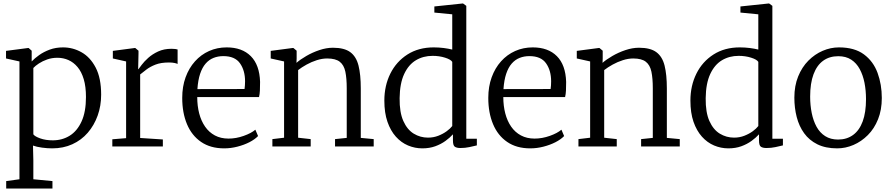

<svg xmlns="http://www.w3.org/2000/svg" viewBox="-20 -839 5107 1100"><path d="M15.5 241V198.5L91.5 188V-487L14.5 -504V-547.5L141 -564H144L161.5 -548.5V-487Q178.5 -505 204.5 -523.5Q230.5 -542 265 -554.8Q299.5 -567.5 341.5 -567.5Q397.5 -567.5 447.2 -539.5Q497 -511.5 528.2 -451.8Q559.5 -392 559.5 -296.5Q559.5 -232.5 539.5 -176.8Q519.5 -121 482.8 -78.5Q446 -36 394.2 -12.5Q342.5 11 279 11Q251.5 11 220.5 6.8Q189.5 2.5 169 -5L171 80V188L280.5 198.5V241ZM282.5 -35Q336.5 -35 379.2 -61.5Q422 -88 447.2 -143Q472.5 -198 472.5 -283Q472.5 -342.5 459.8 -385.2Q447 -428 424.2 -455Q401.5 -482 372 -495Q342.5 -508 309 -508Q277.5 -508 250.5 -498.5Q223.5 -489 203 -475.5Q182.5 -462 171 -449.5V-69.5Q179 -57.5 210.2 -46.2Q241.5 -35 282.5 -35Z M623.5 0V-41L702.5 -47.5V-487L626.5 -504V-547.5L752 -564H755L773.5 -548.5V-531.5L771.5 -442.5L773.5 -443Q778 -449 791.8 -467.5Q805.5 -486 829 -507.2Q852.5 -528.5 885.8 -544Q919 -559.5 963 -559.5Q977 -559.5 984.8 -558.2Q992.5 -557 997.5 -555.5V-472.5Q994 -475 980.8 -478Q967.5 -481 948 -481Q902 -481 871.2 -469Q840.5 -457 819.5 -441Q798.5 -425 783 -412.5V-48.5L913 -40V0Z M1264.5 11Q1186 11 1132.2 -25.8Q1078.5 -62.5 1051.2 -127.8Q1024 -193 1024 -278Q1024 -343 1043.2 -396Q1062.5 -449 1097 -487.5Q1131.5 -526 1178 -546.8Q1224.5 -567.5 1278.5 -567.5Q1367 -567.5 1417 -517.2Q1467 -467 1470 -370Q1470 -341.5 1469 -320.2Q1468 -299 1464 -283H1110Q1110 -232.5 1121.2 -189.2Q1132.5 -146 1155 -113.5Q1177.5 -81 1211.2 -63Q1245 -45 1289.5 -45Q1332.5 -45 1376.2 -60.5Q1420 -76 1443 -96L1458.5 -59.5Q1439.5 -40 1408.8 -24.2Q1378 -8.5 1340.2 1.2Q1302.5 11 1264.5 11ZM1111 -328.5 1381 -329Q1382.5 -337 1383.2 -350.5Q1384 -364 1384 -373Q1384 -435 1355 -476.2Q1326 -517.5 1259.5 -517.5Q1229 -517.5 1203.2 -507.2Q1177.5 -497 1158 -474.5Q1138.5 -452 1126.5 -416Q1114.5 -380 1111 -328.5Z M1607.5 -50V-487L1531 -504V-547.5L1656.5 -564H1661L1679.5 -548.5V-504.5L1678.5 -479Q1700 -498 1734.8 -518.2Q1769.5 -538.5 1809.8 -552Q1850 -565.5 1887.5 -565.5Q1952.5 -565.5 1986.8 -540.2Q2021 -515 2034 -463.2Q2047 -411.5 2047 -332V-49L2121 -42V0H1899.5V-42L1966.5 -49V-333Q1966.5 -390.5 1958.5 -428.5Q1950.5 -466.5 1926.5 -485.2Q1902.5 -504 1854.5 -504Q1825.5 -504 1795 -494.2Q1764.5 -484.5 1736.5 -469Q1708.5 -453.5 1688 -437.5V-50L1760 -42V0H1540.5V-42Z M2399.5 11Q2357 11 2317.8 -5.5Q2278.5 -22 2248 -56Q2217.5 -90 2199.8 -141.2Q2182 -192.5 2182 -262.5Q2182 -348 2216.2 -417Q2250.5 -486 2314.2 -526.8Q2378 -567.5 2465 -567.5Q2494.5 -567.5 2521.8 -564Q2549 -560.5 2571 -555V-757L2468.5 -767V-802L2630 -819H2633L2651.5 -805.5V-44H2712V-6Q2693 -1.5 2669 3.8Q2645 9 2617.5 9Q2597 9 2586 1.8Q2575 -5.5 2575 -34V-69.5Q2557.5 -50 2532 -31.5Q2506.5 -13 2473.5 -1Q2440.5 11 2399.5 11ZM2432 -50.5Q2463.5 -50.5 2491 -61.2Q2518.5 -72 2539.2 -87.2Q2560 -102.5 2571 -117V-484.5Q2563 -498 2530 -508.5Q2497 -519 2458.5 -519Q2405 -519 2362.8 -493.8Q2320.5 -468.5 2295.5 -414.8Q2270.5 -361 2269.5 -276.5Q2268.5 -195.5 2290.8 -145.8Q2313 -96 2350.5 -73.2Q2388 -50.5 2432 -50.5Z M3018 11Q2939.5 11 2885.8 -25.8Q2832 -62.5 2804.8 -127.8Q2777.5 -193 2777.5 -278Q2777.5 -343 2796.8 -396Q2816 -449 2850.5 -487.5Q2885 -526 2931.5 -546.8Q2978 -567.5 3032 -567.5Q3120.5 -567.5 3170.5 -517.2Q3220.5 -467 3223.5 -370Q3223.5 -341.5 3222.5 -320.2Q3221.5 -299 3217.5 -283H2863.5Q2863.5 -232.5 2874.8 -189.2Q2886 -146 2908.5 -113.5Q2931 -81 2964.8 -63Q2998.5 -45 3043 -45Q3086 -45 3129.8 -60.5Q3173.5 -76 3196.5 -96L3212 -59.5Q3193 -40 3162.2 -24.2Q3131.5 -8.5 3093.8 1.2Q3056 11 3018 11ZM2864.5 -328.5 3134.5 -329Q3136 -337 3136.8 -350.5Q3137.5 -364 3137.5 -373Q3137.5 -435 3108.5 -476.2Q3079.5 -517.5 3013 -517.5Q2982.5 -517.5 2956.8 -507.2Q2931 -497 2911.5 -474.5Q2892 -452 2880 -416Q2868 -380 2864.5 -328.5Z M3361 -50V-487L3284.5 -504V-547.5L3410 -564H3414.5L3433 -548.5V-504.5L3432 -479Q3453.5 -498 3488.2 -518.2Q3523 -538.5 3563.2 -552Q3603.5 -565.5 3641 -565.5Q3706 -565.5 3740.2 -540.2Q3774.5 -515 3787.5 -463.2Q3800.5 -411.5 3800.5 -332V-49L3874.5 -42V0H3653V-42L3720 -49V-333Q3720 -390.5 3712 -428.5Q3704 -466.5 3680 -485.2Q3656 -504 3608 -504Q3579 -504 3548.5 -494.2Q3518 -484.5 3490 -469Q3462 -453.5 3441.5 -437.5V-50L3513.5 -42V0H3294V-42Z M4153 11Q4110.5 11 4071.2 -5.5Q4032 -22 4001.5 -56Q3971 -90 3953.2 -141.2Q3935.5 -192.5 3935.5 -262.5Q3935.5 -348 3969.8 -417Q4004 -486 4067.8 -526.8Q4131.5 -567.5 4218.5 -567.5Q4248 -567.5 4275.2 -564Q4302.5 -560.5 4324.5 -555V-757L4222 -767V-802L4383.5 -819H4386.5L4405 -805.5V-44H4465.5V-6Q4446.5 -1.5 4422.5 3.8Q4398.5 9 4371 9Q4350.5 9 4339.5 1.8Q4328.5 -5.5 4328.5 -34V-69.5Q4311 -50 4285.5 -31.5Q4260 -13 4227 -1Q4194 11 4153 11ZM4185.5 -50.5Q4217 -50.5 4244.5 -61.2Q4272 -72 4292.8 -87.2Q4313.5 -102.5 4324.5 -117V-484.5Q4316.5 -498 4283.5 -508.5Q4250.5 -519 4212 -519Q4158.5 -519 4116.2 -493.8Q4074 -468.5 4049 -414.8Q4024 -361 4023 -276.5Q4022 -195.5 4044.2 -145.8Q4066.5 -96 4104 -73.2Q4141.5 -50.5 4185.5 -50.5Z M4531 -279.5Q4531 -347.5 4552.8 -401Q4574.5 -454.5 4611.2 -491.5Q4648 -528.5 4693.5 -548Q4739 -567.5 4786.5 -567.5Q4875.5 -567.5 4929.5 -527.5Q4983.5 -487.5 5007.8 -421.2Q5032 -355 5032 -277.5Q5032 -209.5 5010.5 -155.8Q4989 -102 4952 -65Q4915 -28 4869.5 -8.5Q4824 11 4776.5 11Q4710 11 4663 -12.2Q4616 -35.5 4587 -75.8Q4558 -116 4544.5 -168.5Q4531 -221 4531 -279.5ZM4781.5 -39.5Q4831.5 -39.5 4867.5 -65.8Q4903.5 -92 4922.5 -143.5Q4941.5 -195 4941.5 -271Q4941.5 -320.5 4932.8 -364.8Q4924 -409 4905.5 -443.2Q4887 -477.5 4856.8 -497.2Q4826.5 -517 4782.5 -517Q4732 -517 4696 -491Q4660 -465 4640.8 -413.5Q4621.5 -362 4621.5 -285.5Q4621.5 -236 4630.5 -191.5Q4639.5 -147 4658.2 -112.8Q4677 -78.5 4707.8 -59Q4738.5 -39.5 4781.5 -39.5Z"/></svg>

Font: Merriweather 24pt Light
Style: Regular
Weight: 300
Designer: Eben Sorkin
Foundry: Eben Sorkin
Version: Version 2.100